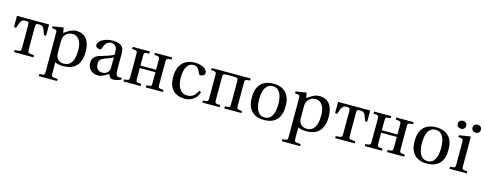

<svg xmlns="http://www.w3.org/2000/svg" viewBox="-31 -1542 6627 2630"><g transform="rotate(15 3282.5 -226.5)"><path d="M22 -330H53C83 -430 99 -455 149 -455H155C192 -455 203 -453 203 -400V-87C203 -36 196 -34 112 -29V0H388V-29C304 -34 297 -36 297 -87V-400C297 -453 308 -455 345 -455H351C401 -455 417 -430 447 -330H478V-490H22Z M525 201V230H784V201C700 196 694 194 694 143V-11C715 1 762 12 808 12C943 12 1059 -50 1059 -256C1059 -327 1046 -502 864 -502C791 -502 733 -453 694 -428L681 -502L530 -477V-452L568 -447C594 -443 600 -438 600 -402V143C600 194 595 196 525 201ZM694 -157V-321C694 -346 698 -360 707 -378C730 -424 773 -448 826 -448C866 -448 955 -422 955 -250C955 -103 909 -23 809 -23C757 -23 717 -50 701 -96C695 -114 694 -134 694 -157Z M1157 -130C1157 -55 1207 12 1301 12C1359 12 1418 -27 1450 -48C1464 -11 1480 12 1515 12C1552 12 1595 1 1633 -18L1627 -42C1613 -39 1591 -37 1576 -41C1558 -45 1541 -64 1541 -127V-369C1541 -427 1528 -502 1377 -502C1264 -502 1175 -443 1175 -388C1175 -356 1212 -341 1231 -341C1252 -341 1258 -352 1263 -369C1285 -443 1326 -467 1366 -467C1405 -467 1451 -447 1451 -367V-325C1426 -299 1329 -274 1250 -249C1178 -227 1157 -177 1157 -130ZM1258 -144C1258 -191 1280 -215 1336 -236C1376 -251 1429 -270 1451 -284V-143C1451 -62 1389 -41 1350 -41C1288 -41 1258 -85 1258 -144Z M1663 0H1907V-29C1835 -34 1832 -36 1832 -87V-235H2054V-87C2054 -36 2051 -34 1979 -29V0H2223V-29C2151 -34 2148 -36 2148 -87V-403C2148 -454 2151 -456 2223 -461V-490H1979V-461C2051 -456 2054 -454 2054 -403V-270H1832V-403C1832 -454 1835 -456 1907 -461V-490H1663V-461C1735 -456 1738 -454 1738 -403V-87C1738 -36 1735 -34 1663 -29Z M2304 -240C2304 -73 2386 12 2536 12C2606 12 2700 -25 2728 -132L2699 -146C2668 -76 2628 -40 2555 -40C2436 -40 2408 -164 2408 -258C2408 -407 2467 -467 2536 -467C2582 -467 2611 -434 2631 -380C2637 -364 2643 -354 2662 -354C2682 -354 2721 -367 2721 -405C2721 -451 2655 -502 2547 -502C2365 -502 2304 -373 2304 -240Z M2783 0H3027V-29C2955 -34 2952 -36 2952 -87V-400C2952 -451 2952 -452 3027 -455H3093C3168 -452 3168 -451 3168 -400V-87C3168 -36 3165 -34 3093 -29V0H3337V-29C3265 -34 3262 -36 3262 -87V-403C3262 -454 3265 -456 3337 -461V-490H2783V-461C2855 -456 2858 -454 2858 -403V-87C2858 -36 2855 -34 2783 -29Z M3418 -245C3418 -83 3497 12 3658 12C3819 12 3898 -83 3898 -245C3898 -407 3819 -502 3658 -502C3497 -502 3418 -407 3418 -245ZM3522 -245C3522 -383 3566 -467 3658 -467C3750 -467 3794 -383 3794 -245C3794 -107 3750 -23 3658 -23C3566 -23 3522 -107 3522 -245Z M3971 201V230H4230V201C4146 196 4140 194 4140 143V-11C4161 1 4208 12 4254 12C4389 12 4505 -50 4505 -256C4505 -327 4492 -502 4310 -502C4237 -502 4179 -453 4140 -428L4127 -502L3976 -477V-452L4014 -447C4040 -443 4046 -438 4046 -402V143C4046 194 4041 196 3971 201ZM4140 -157V-321C4140 -346 4144 -360 4153 -378C4176 -424 4219 -448 4272 -448C4312 -448 4401 -422 4401 -250C4401 -103 4355 -23 4255 -23C4203 -23 4163 -50 4147 -96C4141 -114 4140 -134 4140 -157Z M4576 -330H4607C4637 -430 4653 -455 4703 -455H4709C4746 -455 4757 -453 4757 -400V-87C4757 -36 4750 -34 4666 -29V0H4942V-29C4858 -34 4851 -36 4851 -87V-400C4851 -453 4862 -455 4899 -455H4905C4955 -455 4971 -430 5001 -330H5032V-490H4576Z M5086 0H5330V-29C5258 -34 5255 -36 5255 -87V-235H5477V-87C5477 -36 5474 -34 5402 -29V0H5646V-29C5574 -34 5571 -36 5571 -87V-403C5571 -454 5574 -456 5646 -461V-490H5402V-461C5474 -456 5477 -454 5477 -403V-270H5255V-403C5255 -454 5258 -456 5330 -461V-490H5086V-461C5158 -456 5161 -454 5161 -403V-87C5161 -36 5158 -34 5086 -29Z M5727 -245C5727 -83 5806 12 5967 12C6128 12 6207 -83 6207 -245C6207 -407 6128 -502 5967 -502C5806 -502 5727 -407 5727 -245ZM5831 -245C5831 -383 5875 -467 5967 -467C6059 -467 6103 -383 6103 -245C6103 -107 6059 -23 5967 -23C5875 -23 5831 -107 5831 -245Z M6236 -627C6236 -598 6258 -570 6297 -570C6336 -570 6357 -598 6357 -627C6357 -656 6336 -683 6297 -683C6258 -683 6236 -656 6236 -627ZM6445 -627C6445 -598 6466 -570 6505 -570C6545 -570 6565 -598 6565 -627C6565 -656 6545 -683 6505 -683C6466 -683 6445 -656 6445 -627ZM6287 0H6531V-29C6460 -34 6456 -36 6456 -87V-496L6449 -502L6292 -477V-452L6330 -447C6356 -443 6362 -438 6362 -402V-87C6362 -36 6359 -34 6287 -29Z"/></g></svg>

Font: Lingua Franca
Style: Regular
Weight: 400
Version: Version 1.19